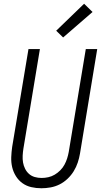

<svg xmlns="http://www.w3.org/2000/svg" viewBox="-20 -997 540 1025"><path d="M201 8Q173 8 147 2Q121 -4 100 -19Q79 -34 65 -56.5Q51 -79 45 -104.5Q39 -130 40 -157.5Q41 -185 45 -213L132 -735H193L105 -204Q102 -185 101 -166Q100 -147 103 -129.5Q106 -112 114 -96Q122 -80 135 -68.5Q148 -57 165.5 -52Q183 -47 202 -47Q220 -47 238 -51Q256 -55 272 -64.5Q288 -74 301.5 -87.5Q315 -101 324 -117.5Q333 -134 338.5 -151.5Q344 -169 347 -186L438 -735H499L407 -177Q403 -153 395 -129Q387 -105 373.5 -83Q360 -61 340.5 -42.5Q321 -24 298 -12.5Q275 -1 250 3.5Q225 8 201 8ZM317 -797 280 -833 429 -977 474 -933Z"/></svg>

Font: Iosevka Curly Light Oblique
Style: Regular
Weight: 300
Italic angle: -9°
Monospace: yes
Designer: Belleve Invis
Foundry: Belleve Invis
Version: Version 11.1.0; ttfautohint (v1.8.3)